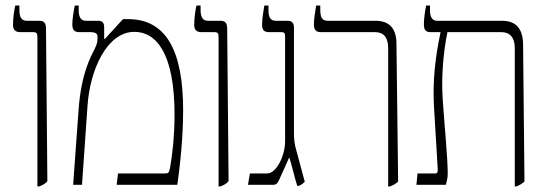

<svg xmlns="http://www.w3.org/2000/svg" viewBox="-20 -667 1963 693"><path d="M115 6H121C134 1 144 -4 151 -13L146 -563C146 -583 140 -592 121 -592H76C58 -592 50 -605 50 -631V-647H35C31 -629 27 -601 27 -577C27 -560 35 -551 53 -551H100C112 -551 115 -546 115 -533Z M244 0H276L296 -287C305 -415 366 -552 465 -552C544 -552 610 -475 610 -253C610 -173 601 -101 594 -63C590 -43 589 -41 574 -41H406L401 0H620C638 -127 641 -218 641 -269C641 -487 578 -598 442 -598H424L358 -526L356 -527V-568C356 -583 351 -592 334 -592H290C272 -592 264 -605 264 -631V-647H250C245 -623 241 -595 241 -580C241 -561 247 -551 266 -551H305C324 -551 332 -546 332 -535C332 -517 331 -509 322 -491C309 -465 274 -405 264 -276Z M769 6H775C788 1 798 -4 805 -13L800 -563C800 -583 794 -592 775 -592H730C712 -592 704 -605 704 -631V-647H689C685 -629 681 -601 681 -577C681 -560 689 -551 707 -551H754C766 -551 769 -546 769 -533Z M1053 4H1057C1063 3 1075 -5 1080 -11L1051 -119C1043 -145 1041 -163 1041 -188V-567C1041 -584 1034 -592 1018 -592H975C957 -592 949 -604 949 -630V-647H934C932 -631 926 -603 926 -577C926 -559 933 -551 951 -551H995C1007 -551 1009 -547 1009 -534V-157C1009 -104 977 -41 945 -41H882L875 0H966C978 0 983 -7 989 -21L1024 -99C1033 -73 1043 -26 1053 4Z M1381 6H1387C1400 1 1410 -4 1417 -12L1411 -508C1411 -564 1386 -592 1335 -592H1162C1143 -592 1136 -605 1136 -631V-647H1121C1117 -623 1113 -595 1113 -580C1113 -561 1119 -551 1138 -551H1334C1364 -551 1381 -532 1381 -494Z M1483 0H1589C1593 -14 1596 -24 1596 -41C1596 -96 1584 -217 1578 -307C1573 -378 1578 -470 1595 -551H1790C1820 -551 1838 -532 1838 -494V6H1844C1856 1 1866 -5 1873 -12L1868 -508C1867 -564 1842 -592 1792 -592H1558C1540 -592 1532 -605 1532 -631V-647H1518C1513 -623 1510 -595 1510 -580C1510 -561 1515 -551 1534 -551H1570V-550C1550 -455 1542 -375 1546 -289L1560 -56C1560 -47 1559 -41 1552 -41H1487Z"/></svg>

Font: Noto Serif Hebrew Condensed ExtraLight
Style: Regular
Weight: 200
Width: 3
Designer: Monotype Design Team
Foundry: Monotype Imaging Inc.
Version: Version 2.004